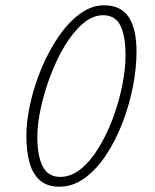

<svg xmlns="http://www.w3.org/2000/svg" viewBox="-20 -689 584 725"><path d="M203.5 16Q159 16 131.5 -7.5Q104 -31 91.8 -74.2Q79.5 -117.5 79.5 -176Q79.5 -233.5 94.8 -300.5Q110 -367.5 137.2 -432.5Q164.5 -497.5 201.2 -551Q238 -604.5 281.8 -636.8Q325.5 -669 373 -669Q437 -669 466.2 -624.2Q495.5 -579.5 495.5 -495Q495.5 -431.5 481.8 -361.2Q468 -291 442 -224Q416 -157 380 -102.8Q344 -48.5 299.5 -16.2Q255 16 203.5 16ZM207.5 -21Q248.5 -21 285.5 -51.2Q322.5 -81.5 353.2 -132Q384 -182.5 406.5 -243.2Q429 -304 441.5 -366Q454 -428 454 -480.5Q454 -553 434.8 -592.2Q415.5 -631.5 369.5 -631.5Q329.5 -631.5 292.5 -599.5Q255.5 -567.5 224.2 -515.5Q193 -463.5 170 -402Q147 -340.5 134 -280.5Q121 -220.5 121 -173.5Q121 -99.5 141.5 -60.2Q162 -21 207.5 -21Z"/></svg>

Font: Grandstander Thin
Style: Italic
Weight: 100
Italic angle: -15°
Designer: Tyler Finck
Foundry: Etcetera Type Co
Version: Version 1.200